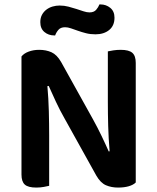

<svg xmlns="http://www.w3.org/2000/svg" viewBox="-20 -840 710 867"><path d="M144 7Q107 7 92 -6.5Q77 -20 77 -52V-585Q88 -599 109.5 -607Q131 -615 157 -615Q188 -615 212.5 -604Q237 -593 256 -560L400 -301Q420 -265 438.5 -226.5Q457 -188 471 -156L475 -157Q470 -216 468.5 -271.5Q467 -327 467 -381V-608Q475 -610 491.5 -612.5Q508 -615 525 -615Q562 -615 577.5 -601.5Q593 -588 593 -556V-16Q582 -5 561.5 1Q541 7 513 7Q483 7 458.5 -3.5Q434 -14 415 -47L271 -306Q251 -341 232.5 -380.5Q214 -420 200 -452L194 -451Q199 -396 200.5 -338Q202 -280 202 -228V-1Q194 1 178 4Q162 7 144 7ZM249 -815Q270 -815 289 -810Q308 -805 325 -799.5Q342 -794 357 -789Q372 -784 384 -784Q404 -784 414 -795.5Q424 -807 429 -820H434Q459 -820 478 -804.5Q497 -789 497 -760Q497 -724 473 -704.5Q449 -685 411 -685Q388 -685 368.5 -690Q349 -695 332 -701Q315 -707 300.5 -712Q286 -717 274 -717Q254 -717 244 -705.5Q234 -694 229 -680H225Q199 -680 180.5 -695.5Q162 -711 162 -740Q162 -759 169.5 -773Q177 -787 189.5 -796.5Q202 -806 217.5 -810.5Q233 -815 249 -815Z"/></svg>

Font: Baloo Bhai 2 SemiBold
Style: Regular
Weight: 600
Designer: Supriya Tembe, Noopur Datye and Ek Type
Foundry: Ek Type
Version: Version 1.640;PS 1.000;hotconv 16.6.51;makeotf.lib2.5.65220;